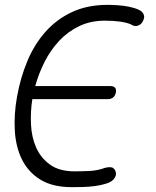

<svg xmlns="http://www.w3.org/2000/svg" viewBox="-20 -760 640 790"><path d="M50 -362Q64 -440 92.5 -508.5Q121 -577 166.5 -628.5Q212 -680 275.5 -710Q339 -740 423 -740Q440 -740 463.5 -738.5Q487 -737 510 -732.5Q533 -728 550.5 -720Q568 -712 572 -698Q573 -696 573 -693V-687Q571 -677 565.5 -668.5Q560 -660 551 -656Q547 -654 544 -653.5Q541 -653 539 -653Q534 -653 529 -654.5Q524 -656 520 -659Q503 -667 474.5 -671Q446 -675 412 -675Q353 -675 306 -652.5Q259 -630 223.5 -592Q188 -554 163.5 -505.5Q139 -457 125 -406H433Q446 -406 452.5 -400Q459 -394 457 -380Q454 -366 445.5 -359Q437 -352 423 -352H113Q105 -301 107.5 -248Q110 -195 129 -152.5Q148 -110 186 -82.5Q224 -55 287 -55Q313 -55 347 -56.5Q381 -58 411 -69Q417 -71 421.5 -71.5Q426 -72 432 -72Q435 -72 438.5 -71.5Q442 -71 445 -69Q452 -64 455 -56.5Q458 -49 457 -41Q456 -36 454 -32Q452 -28 449 -24Q440 -12 418.5 -5Q397 2 371 5.5Q345 9 319 9.5Q293 10 275 10Q196 10 146 -21Q96 -52 70.5 -103.5Q45 -155 41 -222Q37 -289 50 -362Z"/></svg>

Font: Maple Mono NL ExtraLight
Style: Italic
Weight: 275
Italic angle: -10°
Monospace: yes
Designer: subframe7536
Version: Version 7.000